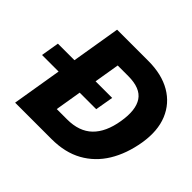

<svg xmlns="http://www.w3.org/2000/svg" viewBox="-198 -928 1129 1129"><g transform="rotate(45 366.0 -364.0)"><path d="M360.8 0H58.1L178.7 -727.5H439Q549.8 -727.5 626.5 -682.9Q703.1 -638.2 736.6 -556.6Q770 -475.1 752 -363.8Q733.4 -252.4 683.6 -170.9Q633.8 -89.4 553.2 -44.7Q472.7 0 360.8 0ZM257.8 -146.5H343.8Q443.8 -146.5 500.5 -201.4Q557.1 -256.3 574.7 -363.8Q592.8 -471.2 555.9 -526.1Q519 -581.1 418 -581.1H330.1ZM-28.3 -310.1 -9.3 -423.3H441.9L422.4 -310.1Z"/></g></svg>

Font: Inter Display ExtraBold
Style: Italic
Weight: 800
Italic angle: -9.39999°
Designer: Rasmus Andersson
Foundry: rsms
Version: Version 4.000;git-a52131595